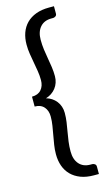

<svg xmlns="http://www.w3.org/2000/svg" viewBox="-137 -814 576 1007"><g transform="rotate(-15 150.5 -310.5)"><path d="M238 -708Q199 -708 177 -682.8Q155 -657.5 155 -614.5Q155 -586.5 158.5 -560.5Q162 -534.5 166.5 -509.8Q171 -485 174.5 -460.5Q178 -436 178 -411Q178 -392.5 172.5 -376.2Q167 -360 156.8 -347Q146.5 -334 132.8 -324.8Q119 -315.5 102.5 -311Q119 -306.5 132.8 -297.5Q146.5 -288.5 156.8 -275.5Q167 -262.5 172.5 -246.2Q178 -230 178 -211.5Q178 -186.5 174.5 -162Q171 -137.5 166.5 -112.8Q162 -88 158.5 -62Q155 -36 155 -8Q155 35.5 177 60.5Q199 85.5 238 85.5H248Q254 85.5 261 90Q268 94.5 268 104.5V144.5H241Q200.5 144.5 169.8 132.8Q139 121 118.2 100Q97.5 79 87.2 50Q77 21 77 -13.5Q77 -39.5 81 -64.2Q85 -89 89.5 -113.8Q94 -138.5 98 -163Q102 -187.5 102 -212.5Q102 -244 84.5 -264.2Q67 -284.5 34 -284.5V-338Q67 -338 84.5 -358Q102 -378 102 -410Q102 -435 98 -459.5Q94 -484 89.5 -508.5Q85 -533 81 -558Q77 -583 77 -609Q77 -643.5 87.2 -672.5Q97.5 -701.5 118.2 -722.5Q139 -743.5 169.8 -755Q200.5 -766.5 241 -766.5H268V-727Q268 -717 261 -712.5Q254 -708 248 -708Z"/></g></svg>

Font: Lato-Regular
Style: Regular
Weight: 400
Designer: Lukasz Dziedzic with Adam Twardoch and Botio Nikoltchev
Foundry: tyPoland Lukasz Dziedzic
Version: Version 2.015; 2015-08-06; http://www.latofonts.com/